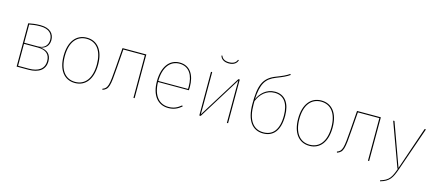

<svg xmlns="http://www.w3.org/2000/svg" viewBox="-61 -1370 4985 2200"><g transform="rotate(15 2431.5 -270.0)"><path d="M323.7 -280.9C385.3 -287.3 427.1 -327.9 427.1 -395.6C427.1 -468 380.1 -528.9 263.1 -528.9C206.1 -528.9 157.7 -520.7 120.7 -513.3V0H262.3C381.9 0 457.1 -51.4 457.1 -151.3C457.1 -233.3 409 -277.7 323.7 -280.9ZM263.6 -516.1C374.1 -516.1 413.1 -460 413.1 -395.6C413.1 -327.6 369.7 -286.1 294.6 -286.1H134.7V-502.7C167.7 -509.3 208.4 -516.1 263.6 -516.1ZM262.3 -12.7H134.7V-273.4H298.7C396.6 -273.4 442.7 -230.6 442.7 -150.9C442.7 -56.9 370.7 -12.7 262.3 -12.7Z M814 -528.3C690.4 -528.3 608.7 -431 608.7 -258.4C608.7 -91 685.8 9.4 812.4 9.4C937.6 9.4 1017.1 -89 1017.1 -262C1017.1 -432 939 -528.3 814 -528.3ZM814 -515.1C931.1 -515.1 1002.7 -423.7 1002.7 -262C1002.7 -95.6 929.3 -3.7 812.4 -3.7C694.6 -3.7 623.1 -97.6 623.1 -258.4C623.1 -425.3 698.7 -515.1 814 -515.1Z M1238.1 -518.3 1220.7 -285.4C1204.7 -72.6 1198 -30.7 1135.6 -8.7L1139.4 3.2C1212.4 -22.4 1218.3 -66.3 1234.7 -284.6L1251.2 -505.1H1506.3V0H1520.3V-518.3Z M2098.7 -285.9C2098.7 -427 2040.9 -528.3 1914.9 -528.3C1794.4 -528.3 1716.7 -426 1716.7 -254.3C1716.7 -86.3 1796.3 9.4 1919.6 9.4C1986.6 9.4 2031.1 -13 2076.6 -50.8L2068.7 -61.4C2023.7 -24.3 1982.9 -3.7 1919.6 -3.7C1809.9 -3.7 1734.2 -86.2 1731.2 -248.6H2097.3C2098.3 -260.4 2098.7 -271.4 2098.7 -285.8ZM2084.1 -260.8H1731.2C1733.1 -428 1809.2 -515.1 1915.7 -515.1C2033 -515.1 2084.7 -419.4 2084.7 -290.6C2084.7 -277.1 2084.7 -270.8 2084.1 -260.8Z M2458.3 -663.9C2515.4 -663.9 2551.4 -690 2561.6 -729.4L2551 -731.6C2539 -695.1 2505.8 -677.4 2458.3 -677.4C2410.7 -677.4 2377.6 -695.1 2365.6 -731.6L2355 -729.4C2365.1 -690 2401.1 -663.9 2458.3 -663.9ZM2628.8 -518.3H2612.6L2300.8 -17C2301.7 -60.9 2301.7 -97.3 2301.7 -136V-518.3H2287.7V0H2304.4L2616.1 -501.3C2615.3 -465.1 2614.8 -431.4 2614.8 -394V0H2628.8Z M3057.1 -488.3C2953 -488.3 2886.8 -417.5 2854.8 -344.9C2864.4 -528.4 2907.9 -599.8 3025.6 -645.4C3098.7 -673.4 3144.6 -694.3 3179.1 -719.9L3172.1 -730.4C3134.7 -703.6 3090.6 -683.9 3018.7 -656.3C2871.1 -599.9 2840.9 -496 2840.9 -285.6C2840.9 -87.3 2919.3 9.4 3044.4 9.4C3163.8 9.4 3238.8 -71.9 3238.8 -250.9C3238.8 -398.3 3175.4 -488.3 3057.1 -488.3ZM3044.9 -3.7C2921.3 -3.7 2854.4 -104.1 2855.3 -284.3L2855.6 -322.8C2889.5 -406.6 2957.3 -475.1 3056.7 -475.1C3165.8 -475.1 3224.4 -392.8 3224.4 -249.1C3224.4 -75.6 3153 -3.7 3044.9 -3.7Z M3596 -528.3C3472.4 -528.3 3390.7 -431 3390.7 -258.4C3390.7 -91 3467.8 9.4 3594.4 9.4C3719.6 9.4 3799.1 -89 3799.1 -262C3799.1 -432 3721 -528.3 3596 -528.3ZM3596 -515.1C3713.1 -515.1 3784.7 -423.7 3784.7 -262C3784.7 -95.6 3711.3 -3.7 3594.4 -3.7C3476.6 -3.7 3405.1 -97.6 3405.1 -258.4C3405.1 -425.3 3480.7 -515.1 3596 -515.1Z M4020.1 -518.3 4002.7 -285.4C3986.7 -72.6 3980 -30.7 3917.6 -8.7L3921.4 3.2C3994.4 -22.4 4000.3 -66.3 4016.7 -284.6L4033.2 -505.1H4288.3V0H4302.3V-518.3Z M4837.3 -518.3H4821.6L4647.8 -10.3L4464 -518.3H4448.7L4638.1 0H4644C4605.8 106.9 4583.8 150.6 4481 181L4482.7 192.4C4590.1 161.6 4617.7 114.1 4657.1 0.9Z"/></g></svg>

Font: Fira Sans Hair
Style: Regular
Weight: 100
Designer: bBox Type GmbH & Carrois Corporate GbR & Edenspiekermann AG
Foundry: bBox Type GmbH & Carrois Corporate GbR & Edenspiekermann AG
Version: Version 4.300;PS 004.300;hotconv 1.0.88;makeotf.lib2.5.64775